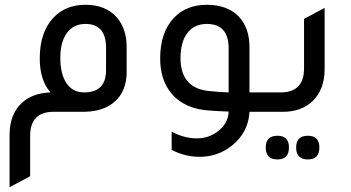

<svg xmlns="http://www.w3.org/2000/svg" viewBox="-20 -467 1466 802"><path d="M20 315V97Q20 12 69 -35Q113 -78 191 -81Q146 -132 146 -223Q146 -332 203 -393Q254 -447 337 -447Q422 -447 468 -394Q509 -347 509 -271V-163Q508 -88 462 -45Q416 -2 335 0H204Q106 0 106 100V269ZM423 -267Q423 -367 337 -367Q287 -367 259.5 -329.5Q232 -292 232 -225Q232 -157 258 -119Q284 -81 331 -81Q423 -81 423 -174Z M1146 -81V0H1022Q1018 86 948 142Q889 188 814 188Q752 188 697 159V83Q750 111 802 111Q855 111 894.5 78Q934 45 935 -1Q883 -3 858 -5Q750 -11 695 -78Q649 -134 649 -223Q649 -332 707 -393Q759 -447 844 -447Q933 -447 981 -394Q1022 -347 1022 -271V-81ZM935 -265Q935 -367 844 -367Q792 -367 763 -329.5Q734 -292 734 -225Q734 -94 862 -86Q886 -83 935 -81Z M1086 0V-81H1152Q1250 -81 1250 -181V-388L1336 -434V-178Q1336 -93 1285 -44Q1238 0 1162 0ZM1139 199Q1090 199 1090 149Q1090 100 1139 100Q1187 100 1187 149Q1187 199 1139 199ZM1266 199Q1217 199 1217 149Q1217 100 1266 100Q1314 100 1314 149Q1314 199 1266 199Z"/></svg>

Font: Space Grotesk Medium
Style: Regular
Weight: 500
Designer: Florian Karsten
Foundry: Florian Karsten
Version: Version 2.000